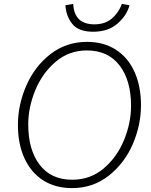

<svg xmlns="http://www.w3.org/2000/svg" viewBox="-20 -953 773 986"><path d="M72 -312Q72 -414 115 -513Q158 -612 239 -675Q320 -738 427 -738Q513 -738 575.5 -697.5Q638 -657 671 -583.5Q704 -510 704 -412Q704 -310 661.5 -212Q619 -114 538 -50.5Q457 13 350 13Q264 13 201.5 -27Q139 -67 105.5 -140.5Q72 -214 72 -312ZM653 -410Q653 -540 594 -617Q535 -694 426 -694Q334 -694 265.5 -635.5Q197 -577 161 -489Q125 -401 125 -314Q125 -184 183.5 -107Q242 -30 351 -30Q444 -30 512.5 -88Q581 -146 617 -234Q653 -322 653 -410ZM316 -926 356 -933Q361 -828 465 -828Q519 -828 554 -857.5Q589 -887 606 -933L645 -926Q631 -873 583 -831.5Q535 -790 458 -790Q383 -790 351 -830.5Q319 -871 316 -926Z"/></svg>

Font: Nebula Sans Light
Style: Regular
Weight: 300
Italic angle: -9°
Designer: Paul D. Hunt for Adobe (as Source Sans)
Foundry: Nebula Entertainment & Broadcasting LLC
Version: Version 1.010